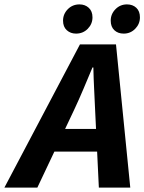

<svg xmlns="http://www.w3.org/2000/svg" viewBox="-82 -854 657 874"><path d="M-62 0 282 -652H446L511 0H368L351 -353Q349 -402 346.5 -449Q344 -496 343 -547H339Q318 -497 298 -449.5Q278 -402 255 -353L88 0ZM109 -164 134 -267H432L408 -164ZM264 -701Q239 -701 222 -716.5Q205 -732 205 -760Q205 -790 226.5 -812Q248 -834 280 -834Q305 -834 322 -818.5Q339 -803 339 -775Q339 -745 317.5 -723Q296 -701 264 -701ZM481 -701Q455 -701 438.5 -716.5Q422 -732 422 -760Q422 -790 443.5 -812Q465 -834 496 -834Q522 -834 538.5 -818.5Q555 -803 555 -775Q555 -745 533.5 -723Q512 -701 481 -701Z"/></svg>

Font: Source Sans 3 ExtraLight
Style: Bold Italic
Weight: 700
Italic angle: -11°
Version: Version 3.052;hotconv 1.1.0;makeotfexe 2.6.0